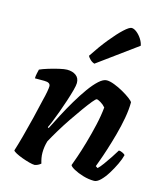

<svg xmlns="http://www.w3.org/2000/svg" viewBox="-116 -870 812 956"><g transform="rotate(15 290.0 -392.0)"><path d="M153 0Q142 0 123.5 -5Q105 -10 86 -17Q67 -24 53 -31.5Q39 -39 37 -44Q47 -75 60 -123Q73 -171 86 -224Q99 -277 109 -322Q116 -349 119.5 -369Q123 -389 123 -397Q123 -417 92 -417H43Q43 -429 46 -442.5Q49 -456 51 -464Q66 -471 93.5 -479.5Q121 -488 147.5 -494Q174 -500 187 -500Q215 -500 233 -487Q251 -474 251 -448Q251 -436 244 -410Q237 -384 226.5 -352Q216 -320 204.5 -288.5Q193 -257 183 -232.5Q173 -208 168 -199L173 -195Q190 -229 211.5 -270Q233 -311 257 -351.5Q281 -392 305 -425.5Q329 -459 351.5 -479.5Q374 -500 392 -500Q408 -500 431.5 -491Q455 -482 478 -469Q501 -456 517.5 -443.5Q534 -431 536 -425Q536 -388 528 -343.5Q520 -299 507.5 -253.5Q495 -208 482.5 -169Q470 -130 460.5 -104.5Q451 -79 449 -73L460 -66Q471 -76 485.5 -96Q500 -116 515 -138.5Q530 -161 540 -178Q549 -178 560 -172.5Q571 -167 573 -163Q568 -142 555 -114.5Q542 -87 525.5 -60.5Q509 -34 491.5 -17Q474 0 459 0Q431 0 402.5 -8.5Q374 -17 354 -28Q334 -39 331 -47Q336 -60 348 -94.5Q360 -129 373.5 -176Q387 -223 398.5 -273Q410 -323 414 -366Q403 -379 388.5 -387.5Q374 -396 368 -396Q363 -396 347.5 -377Q332 -358 310 -327.5Q288 -297 264 -261.5Q240 -226 219 -191Q198 -156 184 -130Q175 -100 175 -69Q175 -55 177.5 -41.5Q180 -28 184 -15Q170 -3 153 0ZM310 -564Q297 -568 287 -578Q277 -588 274 -595Q310 -650 344.5 -692.5Q379 -735 405.5 -759.5Q432 -784 444 -784Q456 -784 470.5 -772.5Q485 -761 496 -744Q507 -727 510 -710Z"/></g></svg>

Font: Texturina ExtraBold
Style: Italic
Weight: 800
Italic angle: -11°
Designer: Guillermo Torres Carreño
Foundry: Omnibus-Type
Version: Version 1.002; ttfautohint (v1.8.3)